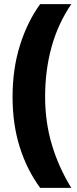

<svg xmlns="http://www.w3.org/2000/svg" viewBox="-20 -754 376 932"><path d="M41 -284Q41 -420 77 -534.5Q113 -649 175 -734H326Q261 -638 230 -525Q199 -412 199 -285Q199 -162 231.5 -52.5Q264 57 326 158H175Q111 71 76 -39.5Q41 -150 41 -284Z"/></svg>

Font: Noto Sans Lao Condensed Black
Style: Regular
Weight: 900
Width: 3
Designer: Monotype Design Team
Foundry: Monotype Imaging Inc.
Version: Version 2.003; ttfautohint (v1.8.4.7-5d5b)